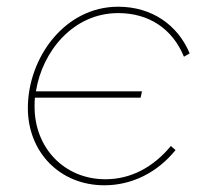

<svg xmlns="http://www.w3.org/2000/svg" viewBox="-20 -545 624 572"><path d="M291 7C373 7 449 -31 503 -98L489 -110C436 -46 369 -11 294 -11C171 -11 83 -105 83 -227C83 -236 83 -245 84 -254H399L403 -273H87C106 -392 198 -506 332 -506C424 -506 494 -459 528 -376L545 -386C510 -470 433 -525 332 -525C172 -525 63 -372 63 -223C63 -92 158 7 291 7Z"/></svg>

Font: Fixel Display Thin
Style: Italic
Weight: 100
Italic angle: -10°
Designer: AlfaBravo + MacPaw
Foundry: Kyrylo Tkachov, Marchela Mozhyna, Serhii Makarenko, Maria Weinstein, Zakhar Kryvoshyya
Version: Version 1.210;Glyphs 3.2 (3217)